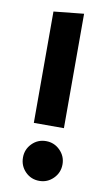

<svg xmlns="http://www.w3.org/2000/svg" viewBox="-88 -800 486 861"><g transform="rotate(10 155.0 -369.5)"><path d="M223 -756V-235H86V-742ZM155 -164Q192 -164 218.5 -137.5Q245 -111 245 -74Q245 -36 218.5 -9.5Q192 17 155 17Q117 17 91 -9.5Q65 -36 65 -74Q65 -111 91 -137.5Q117 -164 155 -164Z"/></g></svg>

Font: FiraGO
Style: Bold
Weight: 700
Designer: bBox Type
Foundry: bBox Type GmbH
Version: Version 1.001;PS 001.001;hotconv 1.0.88;makeotf.lib2.5.64775